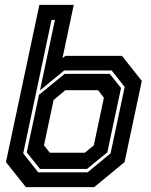

<svg xmlns="http://www.w3.org/2000/svg" viewBox="-20 -770 623 790"><path d="M86.5 0 4.5 -103 142 -750H283.5L237 -530.5L249 -540H482L563.5 -437L492.5 -103L367.5 0ZM144.5 -75 90 -143 140.5 -380 246 -466H431.5L478 -408L421.5 -143L338 -75ZM185 -141.5H329L366 -172L407.5 -368L383.5 -399H249L200.5 -358.5L161 -172ZM137 -61H340.5L435 -139L493 -412L439.5 -480H244L144.5 -398L206 -688H192L75.5 -139Z"/></svg>

Font: Tourney Thin
Style: Italic
Weight: 100
Italic angle: -12°
Designer: Tyler Finck
Foundry: Etcetera Type Co
Version: Version 1.015